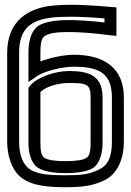

<svg xmlns="http://www.w3.org/2000/svg" viewBox="-20 -748 547 803"><path d="M289 -519C248 -519 190 -507 149 -491V-529C149 -572 155 -590 168 -598C185 -609 215 -614 265 -614C311 -614 368 -610 438 -601L467 -598V-626V-694V-717L444 -719C375 -725 319 -728 278 -728C250 -728 226 -727 206 -725C94 -716 10 -657 10 -527V-156C10 -98 29 -43 59 -14C103 29 179 35 253 35C322 35 365 30 415 7C470 -19 498 -81 498 -156V-340C498 -465 414 -519 289 -519ZM289 -469C399 -469 448 -438 448 -340V-156C448 -91 432 -57 394 -39C351 -18 319 -15 253 -15C180 -15 125 -19 94 -49C72 -71 60 -106 60 -156V-527C60 -631 111 -667 211 -676C229 -677 251 -678 278 -678C313 -678 359 -676 417 -671V-654C357 -661 306 -664 265 -664C210 -664 167 -656 142 -641C113 -623 99 -581 99 -529V-452V-405L137 -431C166 -450 239 -469 289 -469ZM268 -401C345 -401 359 -396 359 -339V-151C359 -111 353 -95 342 -88C328 -79 302 -74 255 -74C207 -74 180 -79 166 -88C154 -96 149 -112 149 -151V-363C171 -385 221 -401 268 -401ZM268 -451C209 -451 132 -424 104 -387L99 -380V-372V-151C99 -104 112 -64 138 -47C162 -31 203 -24 255 -24C306 -24 347 -31 370 -46C395 -63 409 -103 409 -151V-339C409 -431 354 -451 268 -451Z"/></svg>

Font: Gamestation DisplayOutline
Style: Regular
Weight: 400
Designer: Jonas Hecksher
Foundry: Jonas Hecksher, Playtypeª, e-types AS
Version: Version 1.003